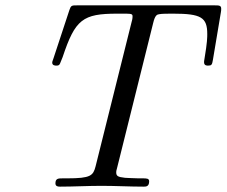

<svg xmlns="http://www.w3.org/2000/svg" viewBox="-20 -697 846 717"><path d="M175 -463C175 -452 187 -452 190 -452C194 -452 198 -452 201 -455C203 -457 204 -458 214 -484C261 -625 289 -646 418 -646H452C475 -646 475 -642 475 -635C475 -628 473 -619 471 -613L337 -76C328 -41 319 -31 231 -31H215C198 -31 187 -31 187 -12C187 0 199 0 204 0C255 0 308 -3 359 -3C411 -3 465 0 516 0C525 0 537 0 537 -20C537 -31 527 -31 512 -31H497C481 -31 450 -33 447 -33C419 -36 414 -40 414 -54C414 -57 414 -59 418 -73L552 -611C559 -641 567 -643 575 -644C583 -646 610 -646 627 -646C731 -646 754 -632 754 -570C754 -558 754 -539 744 -480C742 -469 742 -467 742 -465C742 -452 752 -452 757 -452C770 -452 772 -455 775 -473L805 -652C806 -656 806 -661 806 -665C806 -677 797 -677 781 -677H268C248 -677 245 -677 239 -659L180 -480C175 -467 175 -465 175 -463Z"/></svg>

Font: CMU Serif
Style: Italic
Weight: 500
Italic angle: -14.04°
Version: Version 0.7.0